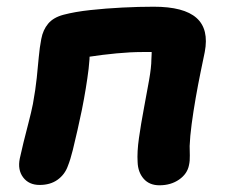

<svg xmlns="http://www.w3.org/2000/svg" viewBox="-20 -542 671 572"><path d="M455 10Q425 10 408 -9.5Q391 -29 390 -59Q388 -89 394 -131Q400 -173 408.5 -218Q417 -263 424 -302.5Q431 -342 431 -365Q432 -381 432 -394Q432 -407 429 -428L458 -387H404Q369 -387 327 -383Q285 -379 246 -373Q207 -367 181 -360L244 -451Q251 -394 244 -337Q237 -280 224 -215Q218 -186 211 -155Q204 -124 197 -95.5Q190 -67 182 -47Q173 -22 151.5 -6.5Q130 9 98 9Q66 9 49 -13.5Q32 -36 39 -70Q43 -89 50 -117.5Q57 -146 65 -176.5Q73 -207 78 -232Q86 -276 89.5 -310Q93 -344 95.5 -372Q98 -400 103 -426Q108 -453 123.5 -471.5Q139 -490 169 -498Q203 -507 249 -512Q295 -517 344.5 -519.5Q394 -522 438 -522Q528 -522 565.5 -488.5Q603 -455 590 -387Q585 -363 577.5 -326.5Q570 -290 563 -250Q556 -210 551 -172.5Q546 -135 545 -107Q545 -95 545.5 -79Q546 -63 543 -50Q538 -24 513.5 -7Q489 10 455 10Z"/></svg>

Font: Shantell Sans Light
Style: Bold Italic
Weight: 700
Italic angle: -11°
Version: Version 1.011;[c5ecc13dd]